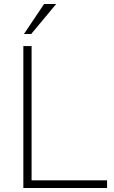

<svg xmlns="http://www.w3.org/2000/svg" viewBox="-20 -934 567 954"><path d="M96 0V-705H137V-38H512V0ZM135 -765H99L199 -914H259Z"/></svg>

Font: wassup Sans
Style: Light
Weight: 200
Version: Version 2.001